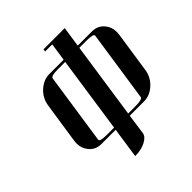

<svg xmlns="http://www.w3.org/2000/svg" viewBox="-257 -953 1368 1368"><g transform="rotate(-45 427.5 -269.0)"><path d="M89.8 -127.9Q89.8 -136.2 91.8 -153.8L138.2 -460.9Q147 -525.4 194.8 -569.8Q244.1 -615.2 303.2 -615.2H446.8L466.8 -750H395L397.9 -769H611.8L588.9 -615.2H731.9Q792 -615.2 827.1 -569.8Q855 -534.7 855 -486.8Q855 -478.5 853 -460.9L807.1 -153.8Q798.3 -89.8 750 -44.9Q701.2 0 642.1 0H498L476.1 153.8Q471.7 185.5 425.8 209Q382.3 231 321.8 231L356 0H212.9Q152.8 0 118.2 -44.9Q89.8 -80.6 89.8 -127.9ZM217.8 -38.1Q214.8 -19 287.1 -19H358.9L443.8 -596.2H372.1Q300.8 -596.2 297.9 -577.1ZM501 -19H573.2Q644 -19 647 -38.1L727.1 -577.1Q730 -596.2 658.2 -596.2H585.9Z"/></g></svg>

Font: Hjet
Style: Italic
Weight: 400
Designer: T. Christopher White
Version: Version 1.2